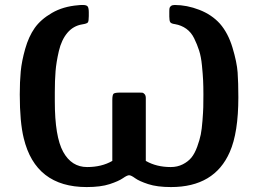

<svg xmlns="http://www.w3.org/2000/svg" viewBox="-20 -736 1048 778"><path d="M60.1 -353Q60.1 -404.8 64 -446.3Q67.9 -487.8 82 -537.8Q96.2 -587.9 120.6 -622.6Q145 -657.2 190.4 -683.6Q235.8 -710 296.9 -714.8Q302.7 -715.8 315.9 -715.8Q331.1 -715.8 335.4 -709.5Q339.8 -703.1 339.8 -686V-670.9Q339.8 -649.9 335.9 -645Q332 -640.1 313 -637.2Q276.9 -631.3 252.9 -602.8Q229 -574.2 218.5 -529.1Q208 -483.9 205.1 -447Q202.1 -410.2 202.1 -361.8V-325.2Q202.1 -182.1 236.1 -120.6Q270 -59.1 333 -59.1Q392.1 -59.1 435.1 -84V-330.1Q435.1 -352.1 440.4 -356.4Q445.8 -360.8 466.8 -360.8H543.9Q552.7 -360.8 556.9 -360.4Q561 -359.9 565.9 -354.5Q570.8 -349.1 570.8 -338.9V-84Q613.8 -59.1 671.9 -59.1Q698.7 -59.1 720.5 -70.1Q742.2 -81.1 755.6 -97.4Q769 -113.8 779.1 -141.4Q789.1 -168.9 793.5 -190.9Q797.9 -212.9 800.5 -247.6Q803.2 -282.2 803.7 -301.5Q804.2 -320.8 804.2 -353Q804.2 -386.2 803 -411.1Q801.8 -436 798.3 -470.9Q794.9 -505.9 786.9 -531Q778.8 -556.2 766.8 -580.6Q754.9 -605 734.9 -619.4Q714.8 -633.8 689 -638.2Q673.8 -640.1 669.9 -646Q666 -651.9 666 -668.9V-689Q666 -698.7 667 -703.4Q668 -708 673.1 -711.9Q678.2 -715.8 688 -715.8Q736.8 -715.8 787.4 -696.3Q837.9 -676.8 871.1 -640.1Q904.3 -602.1 922.1 -543Q939.9 -483.9 942.9 -442.4Q945.8 -400.9 945.8 -341.8Q945.8 -198.7 911.1 -120.1Q849.1 22 672.9 22Q616.7 22 580.3 10Q543.9 -2 527.6 -13.9Q511.2 -25.9 503.2 -25.9Q495.1 -25.9 478 -13.9Q460.9 -2 424.6 10Q388.2 22 331.1 22Q124 22 76.2 -175.8Q60.1 -241.2 60.1 -353Z"/></svg>

Font: CMU Sans Serif
Style: Bold
Weight: 700
Version: Version 0.7.0